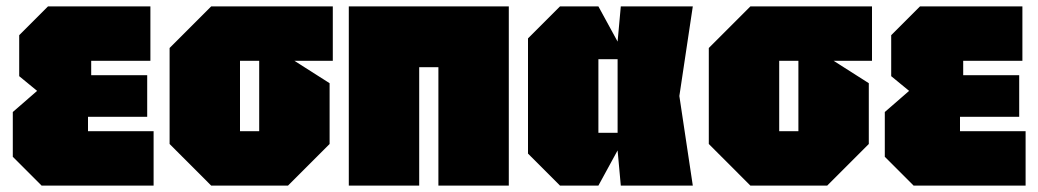

<svg xmlns="http://www.w3.org/2000/svg" viewBox="-20 -580 3245 600"><path d="M110 0 20 -90V-230L96 -296L40 -342V-470L130 -560H450V-390H265V-345H440V-215H255V-170H460V0Z M510 -130V-430L640 -560H1020V-390H900L1010 -320V-130L880 0H640ZM730 -170H790V-390H730Z M1070 0V-560H1570V0H1350V-370H1290V0Z M1730 0 1630 -100V-460L1730 -560H1850L1910 -450L1920 -560H2145L2103 -280L2145 0H1920L1910 -110L1850 0ZM1850 -165H1910V-395H1850Z M2195 -130V-430L2325 -560H2705V-390H2585L2695 -320V-130L2565 0H2325ZM2415 -170H2475V-390H2415Z M2835 0 2745 -90V-230L2821 -296L2765 -342V-470L2855 -560H3175V-390H2990V-345H3165V-215H2980V-170H3185V0Z"/></svg>

Font: Tektur Condensed Black
Style: Regular
Weight: 900
Width: 3
Designer: Adam Jagosz
Foundry: Adam Jagosz
Version: Version 1.005;gftools[0.9.30]